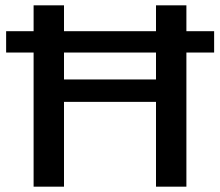

<svg xmlns="http://www.w3.org/2000/svg" viewBox="-20 -700 825 720"><path d="M783 -583V-503H679V0H565V-318H220V0H106V-503H3V-583H106V-680H220V-583H565V-680H679V-583ZM565 -402V-503H220V-402Z"/></svg>

Font: Martel Sans DemiBold
Style: Regular
Weight: 600
Designer: Dan Reynolds and Mathieu Réguer
Foundry: Dan Reynolds and Mathieu Réguer
Version: Version 1.001;PS 001.001;hotconv 1.0.70;makeotf.lib2.5.58329